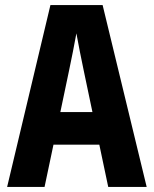

<svg xmlns="http://www.w3.org/2000/svg" viewBox="-20 -734 603 754"><path d="M8 0H155L190 -166H370L405 0H556L383 -714H178ZM251 -456C261 -503 272 -559 280 -603C288 -559 299 -503 309 -456L343 -294H217Z"/></svg>

Font: Noto Sans Mono SemiCondensed ExtraBold
Style: Regular
Weight: 800
Width: 4
Designer: Monotype Design Team
Foundry: Monotype Imaging Inc.
Version: Version 2.014